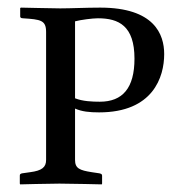

<svg xmlns="http://www.w3.org/2000/svg" viewBox="-20 -482 475 504"><path d="M177 -426C192 -430 223 -434 237 -434C292 -434 333 -414 333 -328C333 -251 302 -215 242 -215C222 -215 197 -216 177 -224ZM101 -62C101 -43 90 -34 59 -30L38 -27C34 -26 32 -25 32 -21V0L33 2C33 2 108 0 136 0C167 0 247 2 247 2L248 0V-21C248 -25 245 -26 241 -27L221 -30C189 -35 177 -40 177 -62V-197C195 -189 215 -187 240 -187C382 -187 411 -280 411 -340C411 -392 385 -462 243 -462C206 -462 166 -460 138 -460C109 -460 50 -462 35 -462L33 -461V-439C33 -437 34 -434 40 -434C87 -431 101 -429 101 -398Z"/></svg>

Font: Linux Libertine O C
Style: Regular
Weight: 400
Designer: Philipp H. Poll
Foundry: Philipp H. Poll
Version: Version 4.0.3